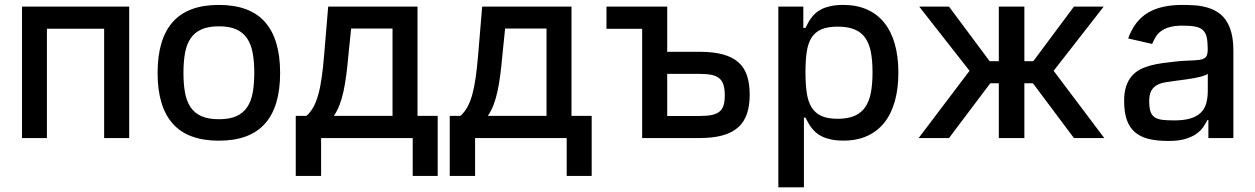

<svg xmlns="http://www.w3.org/2000/svg" viewBox="-20 -573 5210 797"><path d="M71.4 0V-545.5H516.3V0H412.3V-453.8H174.7V0Z M634.2 -270.2Q634.2 -410.9 697.1 -481.7Q759.9 -552.6 888.5 -552.6Q1017 -552.6 1079.9 -481.7Q1142.8 -410.9 1142.8 -270.2Q1142.8 -130.3 1079.9 -59.7Q1017 11 888.5 11Q759.9 11 697.1 -59.7Q634.2 -130.3 634.2 -270.2ZM741.5 -270.6Q741.5 -224.8 747.9 -188.9Q754.3 -153.1 770.8 -128.4Q787.3 -103.7 815.9 -90.9Q844.5 -78.1 888.8 -78.1Q932.9 -78.1 961.3 -90.9Q989.7 -103.7 1006.2 -128.4Q1022.7 -153.1 1029.1 -188.9Q1035.5 -224.8 1035.5 -270.6Q1035.5 -316.4 1029.1 -352.3Q1022.7 -388.1 1006.2 -413Q989.7 -437.9 961.3 -450.8Q932.9 -463.8 888.8 -463.8Q844.5 -463.8 815.9 -450.8Q787.3 -437.9 770.8 -413Q754.3 -388.1 747.9 -352.3Q741.5 -316.4 741.5 -270.6Z M1207.7 157.3V-92H1252.1Q1269.2 -107.2 1281.1 -128.9Q1293 -150.6 1301.3 -180.8Q1309.7 -210.9 1315.3 -250.7Q1321 -290.5 1325.3 -342L1342.3 -545.5H1713.1V-92H1796.9V157.3H1693.2V0H1312.9V157.3ZM1365.8 -92H1609.4V-454.5H1437.5L1426.1 -342Q1422.2 -299 1417.4 -261.7Q1412.6 -224.4 1405.7 -193Q1398.8 -161.6 1389 -136.4Q1379.3 -111.2 1365.8 -92Z M1846.9 157.3V-92H1891.3Q1908.4 -107.2 1920.3 -128.9Q1932.2 -150.6 1940.5 -180.8Q1948.9 -210.9 1954.5 -250.7Q1960.2 -290.5 1964.5 -342L1981.5 -545.5H2352.3V-92H2436.1V157.3H2332.4V0H1952.1V157.3ZM2005 -92H2248.6V-454.5H2076.7L2065.3 -342Q2061.4 -299 2056.6 -261.7Q2051.8 -224.4 2044.9 -193Q2038 -161.6 2028.2 -136.4Q2018.5 -111.2 2005 -92Z M2497.5 -453.5V-545.5H2749.6V-358H2883.9Q2940.7 -358 2980.3 -347.3Q3019.9 -336.6 3044.7 -314.8Q3069.6 -293 3080.8 -259.4Q3092 -225.9 3092 -180Q3092 -134.9 3080.8 -101.2Q3069.6 -67.5 3044.7 -44.9Q3019.9 -22.4 2980.3 -11.2Q2940.7 0 2883.9 0H2645.6V-453.5ZM2749.6 -91.6H2883.9Q2913.4 -91.6 2933.4 -95.5Q2953.5 -99.4 2965.7 -109Q2978 -118.6 2983.3 -135.1Q2988.6 -151.6 2988.6 -176.8Q2988.6 -203.1 2983.3 -220.5Q2978 -237.9 2965.7 -248Q2953.5 -258.2 2933.4 -262.3Q2913.4 -266.3 2883.9 -266.3H2749.6Z M3210.9 204.5V-545.5H3314.6V-457H3323.5Q3328.1 -465.6 3333.3 -475.9Q3338.4 -486.2 3346.1 -496.8Q3353.7 -507.5 3364.3 -517.4Q3375 -527.3 3390.8 -535.2Q3406.6 -543 3428.4 -547.8Q3450.3 -552.6 3480.1 -552.6Q3536.2 -552.6 3579 -533.6Q3621.8 -514.6 3650.7 -478.5Q3679.7 -442.5 3694.4 -390.3Q3709.2 -338.1 3709.2 -271.7Q3709.2 -205.6 3694.6 -153.2Q3680 -100.9 3651.3 -64.5Q3622.5 -28.1 3579.9 -8.7Q3537.3 10.7 3481.2 10.7Q3452.1 10.7 3430.2 6Q3408.4 1.4 3392.4 -6.4Q3376.4 -14.2 3365.6 -24.1Q3354.8 -34.1 3346.9 -44.7Q3339.1 -55.4 3333.6 -65.9Q3328.1 -76.3 3323.5 -84.9H3317.1V204.5ZM3323.5 -272.7Q3323.5 -223 3329 -186.6Q3334.5 -150.2 3349.4 -126.6Q3364.3 -103 3390.4 -91.4Q3416.5 -79.9 3457.4 -79.9Q3499.6 -79.9 3527.5 -92.2Q3555.4 -104.4 3571.9 -128.7Q3588.4 -153.1 3595.2 -189.1Q3601.9 -225.1 3601.9 -272.7Q3601.9 -320 3595.3 -355.5Q3588.8 -391 3572.4 -414.8Q3556.1 -438.6 3528.1 -450.5Q3500 -462.4 3457.4 -462.4Q3415.8 -462.4 3389.7 -451.2Q3363.6 -440 3348.9 -416.9Q3334.2 -393.8 3328.8 -358Q3323.5 -322.1 3323.5 -272.7Z M4004.6 -279.1 3795.8 -545.5H3919.4L4088.1 -318.9H4126.1V-545.5H4232.2V-318.9H4269.2L4437.9 -545.5H4561.4L4353.7 -279.1L4563.9 0H4437.9L4267.8 -227.3H4232.2V0H4126.1V-227.3H4090.6L3919.4 0H3793.3Z M4646.3 -154.1Q4646.3 -189.6 4654.7 -214.7Q4663 -239.7 4677.6 -256.7Q4692.1 -273.8 4712.2 -284.3Q4732.2 -294.7 4755.3 -301Q4778.4 -307.2 4804 -310.7Q4829.5 -314.3 4855.5 -317.1Q4880 -320 4899.7 -320.8Q4919.4 -321.7 4934.7 -322.4Q4949.9 -323.2 4961.1 -324.9Q4972.3 -326.7 4979.4 -331.1Q4986.5 -335.6 4989.9 -343.9Q4993.3 -352.3 4993.3 -366.5V-369Q4993.3 -398.8 4989.2 -417.8Q4985.1 -436.8 4973.7 -447.6Q4962.4 -458.5 4942.1 -462.5Q4921.9 -466.6 4889.6 -466.6Q4856.2 -466.6 4834.3 -460.2Q4812.5 -453.8 4798.7 -443.2Q4784.8 -432.5 4776.8 -418.9Q4768.8 -405.2 4762.8 -390.6L4663 -413.4Q4676.5 -450.6 4696.9 -477.1Q4717.3 -503.6 4745.2 -520.2Q4773.1 -536.9 4808.8 -544.7Q4844.5 -552.6 4888.1 -552.6Q4914.4 -552.6 4940.2 -550.8Q4965.9 -549 4989.3 -542.4Q5012.8 -535.9 5033 -523.4Q5053.3 -511 5068.2 -489.9Q5083.1 -468.8 5091.4 -437.5Q5099.8 -406.2 5099.8 -362.2V0H4996.1V-74.6H4991.8Q4984.4 -59.3 4973.4 -43.9Q4962.4 -28.4 4944.1 -16Q4925.8 -3.6 4898.4 4.3Q4871.1 12.1 4830.6 12.1Q4785.2 12.1 4750.7 4.3Q4716.3 -3.6 4693 -22.7Q4669.7 -41.9 4658 -73.9Q4646.3 -105.8 4646.3 -154.1ZM4853.7 -73.2Q4893.5 -73.2 4920.3 -81Q4947.1 -88.8 4963.4 -104.2Q4979.8 -119.7 4986.7 -142.8Q4993.6 -165.8 4993.6 -196.7V-267Q4989.7 -263.1 4981 -259.9Q4972.3 -256.7 4960.4 -253.7Q4948.5 -250.7 4935 -248.4Q4921.5 -246.1 4908.2 -244.1Q4894.9 -242.2 4882.8 -240.6Q4870.7 -239 4862.2 -237.9Q4839.1 -234.7 4818.7 -231.5Q4798.3 -228.3 4783.2 -220.2Q4768.1 -212 4759.2 -196.4Q4750.4 -180.8 4750.4 -152.7Q4750.4 -126.4 4755.5 -110.6Q4760.7 -94.8 4772.7 -86.5Q4784.8 -78.1 4804.7 -75.6Q4824.6 -73.2 4853.7 -73.2Z"/></svg>

Font: Cannonade Med
Style: Regular
Weight: 500
Designer: Rasmus Andersson
Foundry: rsms
Version: Version 3.012;git-f93a4a705